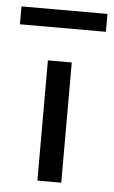

<svg xmlns="http://www.w3.org/2000/svg" viewBox="-106 -619 387 653"><g transform="rotate(5 88.0 -293.0)"><path d="M46.5 0V-410.5H128V0ZM-59 -524.5V-585.5H234.5V-524.5Z"/></g></svg>

Font: League Spartan Thin
Style: Regular
Weight: 400
Version: Version 2.002